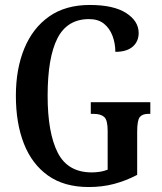

<svg xmlns="http://www.w3.org/2000/svg" viewBox="-20 -744 652 774"><path d="M338 10Q239 10 174 -36Q109 -82 76.5 -164.5Q44 -247 44 -358Q44 -466 78 -548.5Q112 -631 178 -677.5Q244 -724 342 -724Q438 -724 488.5 -691.5Q539 -659 539 -611Q539 -577 515 -556Q491 -535 445 -535Q445 -569 433.5 -599.5Q422 -630 399 -648.5Q376 -667 339 -667Q251 -667 211.5 -589.5Q172 -512 172 -358Q172 -209 212.5 -129Q253 -49 350 -49Q366 -49 382.5 -51.5Q399 -54 414 -60V-217Q414 -260 400 -272.5Q386 -285 357 -285H346V-332H586V-285H578Q554 -285 543.5 -272Q533 -259 533 -213V-39Q487 -15 439.5 -2.5Q392 10 338 10Z"/></svg>

Font: Noto Serif Ethiopic ExtraCondensed SemiBold
Style: Regular
Weight: 600
Width: 2
Designer: Monotype Design Team
Foundry: Monotype Imaging Inc.
Version: Version 2.102; ttfautohint (v1.8.4.7-5d5b)